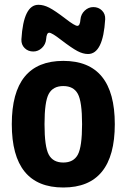

<svg xmlns="http://www.w3.org/2000/svg" viewBox="-20 -790 540 819"><path d="M188 -130.4Q206.1 -96.7 250 -96.7Q293.9 -96.7 312 -130.4Q330.1 -164.1 330.1 -260.3Q330.1 -356.4 312 -389.6Q293.9 -422.9 250 -422.9Q206.1 -422.9 188 -389.6Q169.9 -356.4 169.9 -260.3Q169.9 -164.1 188 -130.4ZM30.3 -260.3Q30.3 -530.3 250 -530.3Q469.7 -530.3 469.7 -260.3Q469.7 9.8 250 9.8Q30.3 9.8 30.3 -260.3ZM323.2 -707Q325.2 -729.5 341.3 -744.6Q357.4 -759.8 377.9 -759.8Q400.4 -759.8 415 -745.1Q429.7 -730.5 428.7 -708Q419.9 -559.6 355.5 -559.6Q334 -559.6 310.1 -572.3Q286.1 -585 240.2 -620.1Q201.2 -650.4 189.9 -650.4Q178.7 -650.4 176.8 -623Q174.8 -600.6 158.7 -585.4Q142.6 -570.3 122.1 -570.3Q99.6 -570.3 85 -585Q70.3 -599.6 71.3 -622.1Q80.1 -770.5 144.5 -769.5Q166 -769.5 189.9 -757.3Q213.9 -745.1 259.8 -710Q298.8 -679.7 310.1 -679.7Q321.3 -679.7 323.2 -707Z"/></svg>

Font: Rounded-X Mgen+ 1m bold
Style: Bold
Weight: 700
Designer: [Source Han Sans]
Ryoko NISHIZUKA  (kana & ideographs); Paul D. Hunt (Latin, Greek & Cyrillic); Wenlong ZHANG  (bopomofo
Version: Version 1.059.20150602